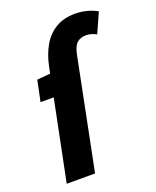

<svg xmlns="http://www.w3.org/2000/svg" viewBox="-134 -793 710 872"><g transform="rotate(-20 220.5 -356.5)"><path d="M36 0 143 -529Q154 -582 177.5 -623.5Q201 -665 240 -689Q279 -713 335 -713Q364 -713 391 -706Q418 -699 441 -686L398 -590Q390 -595 376.5 -599.5Q363 -604 349 -604Q322 -604 305 -589.5Q288 -575 280 -534L173 0ZM51 -389 72 -490 138 -496H206L185 -389Z"/></g></svg>

Font: Source Sans 3
Style: Bold Italic
Weight: 700
Italic angle: -11°
Designer: Paul D. Hunt
Foundry: Adobe
Version: Version 3.052;hotconv 1.1.0;makeotfexe 2.6.0